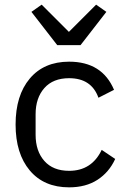

<svg xmlns="http://www.w3.org/2000/svg" viewBox="-20 -793 543 825"><path d="M326 -599H226L115 -742L159 -773L276 -656L393 -773L437 -742ZM277 12Q169 12 108 -60.5Q47 -133 47 -258Q47 -383 108 -455.5Q169 -528 277 -528Q419 -528 470 -407L403 -373Q373 -457 277 -457Q208 -457 170.5 -414.5Q133 -372 133 -302V-214Q133 -144 170.5 -101.5Q208 -59 277 -59Q374 -59 417 -149L475 -110Q449 -53 399 -20.5Q349 12 277 12Z"/></svg>

Font: Aneliza
Style: Regular
Weight: 400
Designer: Mike Abbink, Paul van der Laan, Pieter van Rosmalen
Foundry: Bold Monday
Version: Version 3.0